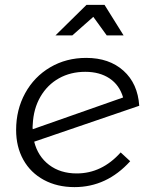

<svg xmlns="http://www.w3.org/2000/svg" viewBox="-20 -764 619 786"><path d="M486 -619H417L362 -695L276 -619H207L334 -744H408ZM474 -140 513 -104Q417 2 285 2Q214 2 159.5 -27.5Q105 -57 75.5 -110Q46 -163 46 -232Q46 -315 83 -382.5Q120 -450 185.5 -488.5Q251 -527 333 -527Q427 -527 485.5 -474.5Q544 -422 550 -331L120 -184Q135 -124 181 -89Q227 -54 294 -54Q397 -54 474 -140ZM114 -235 484 -365Q469 -416 428.5 -443Q388 -470 329 -470Q269 -470 221.5 -443.5Q174 -417 145.5 -368Q117 -319 114 -254Q114 -251 113.5 -246.5Q113 -242 114 -235Z"/></svg>

Font: TypoPRO Montserrat Alternates
Style: Italic
Weight: 300
Italic angle: -11.3°
Designer: Julieta Ulanovsky
Foundry: Julieta Ulanovsky
Version: Version 6.001